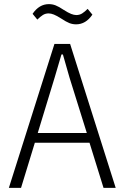

<svg xmlns="http://www.w3.org/2000/svg" viewBox="-20 -911 605 931"><path d="M482 0 414 -219H149L82 0H23L244 -698H320L541 0ZM317 -535 285 -647H278L245 -535L163 -266H401ZM349 -793Q332 -793 316.5 -799Q301 -805 277 -821Q255 -835 241 -840.5Q227 -846 216 -846Q200 -846 187.5 -838Q175 -830 161 -816L138 -844Q170 -891 217 -891Q234 -891 249.5 -885Q265 -879 289 -863Q311 -849 325 -843.5Q339 -838 350 -838Q366 -838 378.5 -846Q391 -854 405 -868L428 -840Q396 -793 349 -793Z"/></svg>

Font: IBM Plex Sans Cond Light
Style: Regular
Weight: 300
Width: 3
Designer: Mike Abbink, Paul van der Laan, Pieter van Rosmalen
Foundry: Bold Monday
Version: Version 1.3